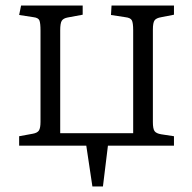

<svg xmlns="http://www.w3.org/2000/svg" viewBox="-20 -525 693 692"><path d="M313 147 291 0H49V-34L98 -43Q115 -46 120.5 -55Q126 -64 126 -86V-414Q126 -442 122 -451.5Q118 -461 101 -463L49 -471L56 -505H278V-472L224 -462Q208 -459 202.5 -450Q197 -441 197 -416V-45H460V-416Q460 -443 455 -452Q450 -461 432 -463L380 -471L382 -505H607V-472L561 -463Q543 -460 537 -451.5Q531 -443 531 -418V-85Q531 -61 537 -52.5Q543 -44 561 -41L607 -34V0H369L351 147Z"/></svg>

Font: Literata 18pt Light
Style: Regular
Weight: 300
Designer: Latin by Veronika Burian and Jose Scaglione. Greek by Irene Vlachou. Cyrillic by Vera Evstafieva.
Foundry: TypeTogether
Version: Version 3.103;gftools[0.9.29]